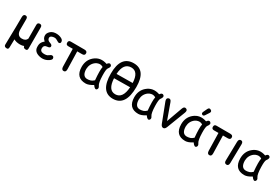

<svg xmlns="http://www.w3.org/2000/svg" viewBox="100 -2086 5262 3613"><g transform="rotate(30 2731.0 -279.5)"><path d="M437 37.6Q378.9 37.6 376 -6.3Q341.3 8.8 293 8.8Q208.5 8.3 155.3 -22.9L150.9 151.9Q149.9 197.3 116.2 197.3Q54.2 197.3 54.7 148.9L61.5 -184.6Q61.5 -184.6 62.5 -223.1L64.5 -453.6Q64.9 -519 111.3 -518.6Q158.2 -518.1 157.7 -462.4L157.2 -249Q157.2 -234.9 158.2 -222.2Q159.7 -215.3 159.7 -206.5Q173.8 -106 264.6 -104Q350.1 -102.1 375.5 -166L374.5 -464.8Q374.5 -517.6 426.3 -516.6Q471.2 -515.6 471.2 -463.9L471.7 -7.8Q471.7 37.6 437 37.6Z M769 -300.8Q823.7 -284.2 818.8 -246.1Q815.4 -215.8 759.3 -211.9Q686.5 -207 684.1 -139.6Q682.1 -72.8 750.5 -65.4Q826.7 -57.1 862.8 -86.9Q899.4 -117.2 921.4 -116.2Q960.9 -114.3 963.4 -69.3Q964.4 -45.9 924.3 -17.6Q831.1 48.3 716.3 17.6Q605.5 -12.7 598.1 -105.5Q592.3 -179.7 620.6 -220.7Q644 -254.9 668.5 -269.5Q629.4 -311.5 625.5 -322.3Q596.7 -391.1 639.2 -446.3Q686.5 -507.8 770 -511.7Q844.7 -515.1 902.8 -483.4Q947.3 -458.5 944.3 -416.5Q941.9 -386.7 912.6 -383.3Q897.9 -381.3 841.8 -416Q810.1 -435.1 761.7 -425.3Q702.6 -413.1 702.6 -374Q702.6 -320.8 769 -300.8Z M1044.9 -463.9Q1043.9 -516.6 1091.8 -516.6L1392.6 -516.1Q1452.1 -516.1 1454.1 -469.7Q1457 -418 1397.5 -418Q1344.2 -418 1291 -418L1300.8 -36.1Q1302.7 31.7 1252.9 31.2Q1205.1 31.2 1203.1 -36.6L1194.3 -417.5H1094.7Q1046.9 -417.5 1044.9 -463.9Z M1729 27.3Q1510.7 27.3 1508.3 -207Q1506.8 -355.5 1608.9 -443.4Q1727.5 -545.4 1886.7 -489.7Q1926.3 -545.9 1961.9 -518.1Q1999.5 -488.8 1949.2 -425.3Q1927.7 -398.4 1930.7 -266.1Q1934.6 -105 1966.8 -60.1Q1997.6 -19 1971.7 12.7Q1937.5 49.8 1883.8 -29.8Q1793.9 27.3 1729 27.3ZM1785.6 -70.8Q1814.5 -79.1 1853.5 -114.3Q1834.5 -324.2 1851.6 -401.9Q1804.2 -431.6 1752.4 -418.9Q1716.3 -410.2 1694.8 -394Q1607.9 -331.1 1603.5 -216.3Q1605 -66.9 1706.1 -60.1Q1739.3 -58.1 1785.6 -70.8Z M2327.1 -757.3Q2590.8 -757.3 2590.8 -392.6Q2590.8 20.5 2314 20.5Q2047.4 20.5 2047.4 -375Q2047.4 -757.3 2327.1 -757.3ZM2143.6 -326.7Q2156.2 -75.7 2311.5 -75.7Q2473.6 -75.7 2490.7 -330.6ZM2144 -420.4 2492.2 -424.3Q2482.9 -664.6 2327.1 -665Q2158.2 -665 2144 -420.4Z M2872.1 27.3Q2653.8 27.3 2651.4 -207Q2649.9 -355.5 2752 -443.4Q2870.6 -545.4 3029.8 -489.7Q3069.3 -545.9 3105 -518.1Q3142.6 -488.8 3092.3 -425.3Q3070.8 -398.4 3073.7 -266.1Q3077.6 -105 3109.9 -60.1Q3140.6 -19 3114.7 12.7Q3080.6 49.8 3026.9 -29.8Q2937 27.3 2872.1 27.3ZM2928.7 -70.8Q2957.5 -79.1 2996.6 -114.3Q2977.5 -324.2 2994.6 -401.9Q2947.3 -431.6 2895.5 -418.9Q2859.4 -410.2 2837.9 -394Q2751 -331.1 2746.6 -216.3Q2748 -66.9 2849.1 -60.1Q2882.3 -58.1 2928.7 -70.8Z M3216.8 -510.7Q3265.1 -531.2 3287.6 -469.2L3410.6 -127L3534.2 -469.2Q3556.6 -531.2 3605 -510.7Q3646.5 -493.2 3623 -431.6L3469.2 -31.2Q3448.7 22 3411.6 22Q3373.5 22 3352.5 -31.2L3198.7 -431.6Q3175.3 -493.2 3216.8 -510.7Z M3922.9 -563.5Q3895.5 -579.6 3913.1 -617.7L3953.1 -702.6Q3973.6 -747.6 4016.6 -723.1Q4054.7 -701.2 4027.3 -659.7L3975.6 -580.6Q3952.1 -545.9 3922.9 -563.5ZM3891.1 27.3Q3672.9 27.3 3670.4 -207Q3668.9 -355.5 3771 -443.4Q3889.6 -545.4 4048.8 -489.7Q4088.4 -545.9 4124 -518.1Q4161.6 -488.8 4111.3 -425.3Q4089.8 -398.4 4092.8 -266.1Q4096.7 -105 4128.9 -60.1Q4159.7 -19 4133.8 12.7Q4099.6 49.8 4045.9 -29.8Q3956.1 27.3 3891.1 27.3ZM3947.8 -70.8Q3976.6 -79.1 4015.6 -114.3Q3996.6 -324.2 4013.7 -401.9Q3966.3 -431.6 3914.6 -418.9Q3878.4 -410.2 3856.9 -394Q3770 -331.1 3765.6 -216.3Q3767.1 -66.9 3868.2 -60.1Q3901.4 -58.1 3947.8 -70.8Z M4210.9 -463.9Q4210 -516.6 4257.8 -516.6L4558.6 -516.1Q4618.2 -516.1 4620.1 -469.7Q4623 -418 4563.5 -418Q4510.3 -418 4457 -418L4466.8 -36.1Q4468.8 31.7 4418.9 31.2Q4371.1 31.2 4369.1 -36.6L4360.4 -417.5H4260.7Q4212.9 -417.5 4210.9 -463.9Z M4797.9 -511.2Q4844.2 -510.3 4843.3 -447.8L4836.4 -41.5Q4835.4 24.4 4789.6 24.4Q4737.3 23.9 4738.8 -37.6L4747.1 -447.3Q4748.5 -512.2 4797.9 -511.2Z M5175.3 27.3Q4957 27.3 4954.6 -207Q4953.1 -355.5 5055.2 -443.4Q5173.8 -545.4 5333 -489.7Q5372.6 -545.9 5408.2 -518.1Q5445.8 -488.8 5395.5 -425.3Q5374 -398.4 5377 -266.1Q5380.9 -105 5413.1 -60.1Q5443.8 -19 5418 12.7Q5383.8 49.8 5330.1 -29.8Q5240.2 27.3 5175.3 27.3ZM5231.9 -70.8Q5260.7 -79.1 5299.8 -114.3Q5280.8 -324.2 5297.9 -401.9Q5250.5 -431.6 5198.7 -418.9Q5162.6 -410.2 5141.1 -394Q5054.2 -331.1 5049.8 -216.3Q5051.3 -66.9 5152.3 -60.1Q5185.5 -58.1 5231.9 -70.8Z"/></g></svg>

Font: Comic Relief
Style: Regular
Weight: 400
Designer: Jeff Davis
Foundry: Loudifier
Version: Version 1.0